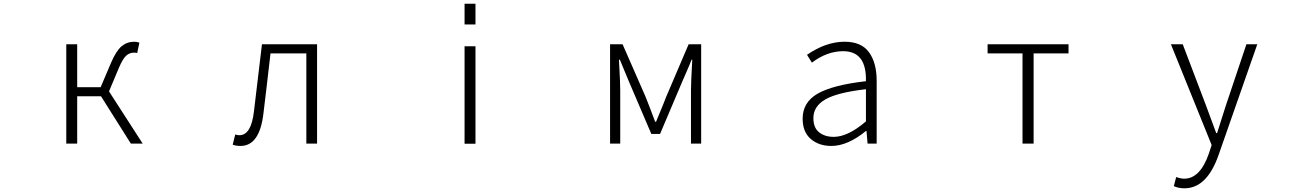

<svg xmlns="http://www.w3.org/2000/svg" viewBox="-20 -771 7040 1031"><path d="M565.4 -280.3 746.1 0H682.6L522.5 -253.9H394.5V0H335.9V-533.2H394.5V-302.7H520.5L575.2 -431.6Q603.5 -498 632.8 -522.5Q662.1 -546.9 701.2 -546.9Q713.9 -546.9 728.5 -542L716.8 -486.3Q710 -488.3 699.2 -488.3Q675.8 -488.3 657.7 -472.2Q639.6 -456.1 618.2 -406.2Z M1271.5 12.7Q1247.1 12.7 1229.5 5.9L1243.2 -48.8Q1256.8 -44.9 1265.6 -44.9Q1329.1 -44.9 1343.8 -173.8Q1350.6 -234.4 1365.2 -353.5Q1379.9 -472.7 1386.7 -533.2H1682.6V0H1625V-484.4H1432.6Q1425.8 -419.9 1411.1 -299.3Q1396.5 -178.7 1394.5 -161.1Q1374 12.7 1271.5 12.7Z M2474.6 -639.6V-751H2533.2V-639.6ZM2474.6 1V-522.5H2533.2V1Z M3255.9 0V-533.2H3323.2L3446.3 -252Q3453.1 -234.4 3471.2 -188.5Q3489.3 -142.6 3498 -117.2H3502.9Q3552.7 -237.3 3557.6 -252L3677.7 -533.2H3745.1V0H3690.4V-288.1Q3690.4 -327.1 3697.3 -450.2H3693.4Q3684.6 -426.8 3666 -384.3Q3647.5 -341.8 3644.5 -335L3524.4 -51.8H3477.5L3356.4 -335Q3314.5 -435.5 3308.6 -450.2H3303.7Q3310.5 -327.1 3310.5 -288.1V0Z M4444.3 12.7Q4377 12.7 4333.5 -24.9Q4290 -62.5 4290 -133.8Q4290 -221.7 4370.6 -268.1Q4451.2 -314.5 4629.9 -335Q4633.8 -496.1 4507.8 -496.1Q4420.9 -496.1 4339.8 -434.6L4313.5 -476.6Q4415 -546.9 4515.6 -546.9Q4605.5 -546.9 4646.5 -490.2Q4687.5 -433.6 4687.5 -337.9V0H4638.7L4632.8 -68.4H4630.9Q4532.2 12.7 4444.3 12.7ZM4457 -36.1Q4533.2 -36.1 4629.9 -119.1V-292Q4476.6 -274.4 4412.1 -237.3Q4347.7 -200.2 4347.7 -136.7Q4347.7 -85 4378.4 -60.5Q4409.2 -36.1 4457 -36.1Z M5470.7 0V-484.4H5283.2V-533.2H5717.8V-484.4H5530.3V0Z M6339.8 240.2Q6308.6 240.2 6283.2 228.5L6295.9 179.7Q6320.3 188.5 6338.9 188.5Q6424.8 188.5 6471.7 52.7L6486.3 7.8L6267.6 -533.2H6331.1L6455.1 -207Q6492.2 -105.5 6510.7 -56.6H6515.6Q6524.4 -85 6542.5 -141.6Q6560.5 -198.2 6563.5 -207L6672.9 -533.2H6731.4L6523.4 61.5Q6460.9 240.2 6339.8 240.2Z"/></svg>

Font: Gen Shin Gothic Monospace Light
Style: Regular
Weight: 300
Designer: [Source Han Sans]
Ryoko NISHIZUKA  (kana & ideographs); Paul D. Hunt (Latin, Greek & Cyrillic); Wenlong ZHANG  (bopomofo
Version: Version 1.002.20150607